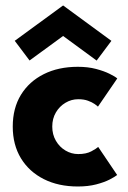

<svg xmlns="http://www.w3.org/2000/svg" viewBox="-20 -665 466 697"><path d="M264.1 -105.7Q292.8 -105.7 311.5 -115.6Q330.1 -125.6 336.5 -131.6L405.3 -29.7Q397.3 -23.3 377.9 -13.2Q358.4 -3.2 329.2 4.4Q299.9 12 262.6 12Q192.1 12 139 -14.8Q85.8 -41.6 56 -90.4Q26.3 -139.3 26.3 -205.5Q26.3 -272.2 56 -320.8Q85.8 -369.3 139 -395.9Q192.1 -422.5 262.6 -422.5Q299.2 -422.5 328.4 -414.8Q357.6 -407.1 377.7 -397.1Q397.8 -387.2 405.7 -380.2L335.6 -277.9Q332.2 -281.4 322.9 -287.8Q313.6 -294.2 298.9 -299.5Q284.3 -304.8 264.1 -304.8Q239.1 -304.8 217.6 -291.9Q196 -279.1 182.9 -256.8Q169.7 -234.4 169.7 -205.5Q169.7 -176.6 182.9 -154Q196 -131.4 217.6 -118.6Q239.1 -105.7 264.1 -105.7ZM87.3 -445.4 33.5 -516.9 209.1 -645.2 384.4 -516.7 330.8 -445.1 209.1 -534.4Z"/></svg>

Font: League Spartan Extralight
Style: Regular
Weight: 200
Foundry: The League of Moveable Type
Version: Version 2.300; ttfautohint (v1.8.3)